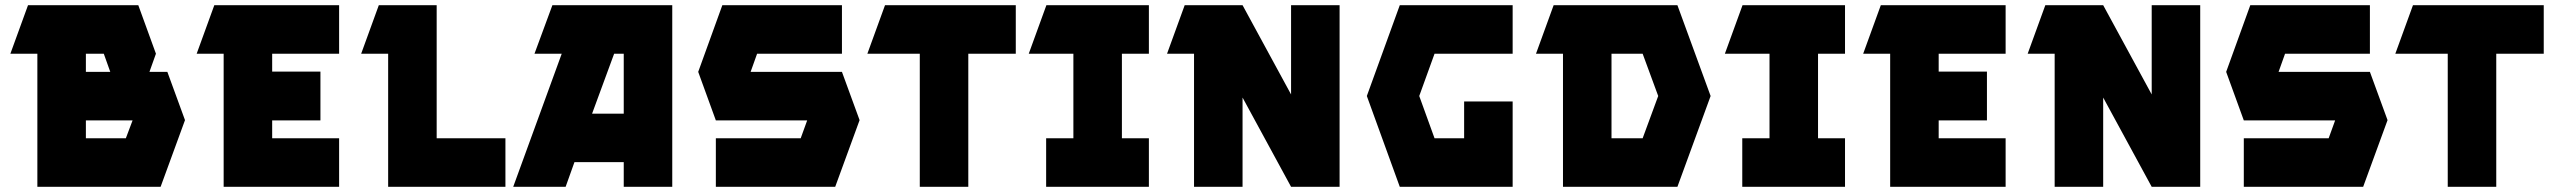

<svg xmlns="http://www.w3.org/2000/svg" viewBox="-20 -720 9854 740"><path d="M20 -513 88 -700H513L581 -513L556 -443H625L693 -257L599 0H124V-513ZM311 -256V-187H465L491 -256ZM311 -443H405L380 -513H311Z M738 -513 806 -700H1287V-513H1029V-444H1215V-256H1029V-187H1287V0H842V-513Z M1663 -700V-187H1928V0H1476V-513H1372L1440 -700Z M2145 -513H2040L2109 -700H2571V0H2384V-95H2194L2160 0H1958ZM2384 -282V-513H2347L2262 -282Z M3225 -700V-513H2898L2873 -443H3225L3293 -257L3199 0H2739V-187H3066L3091 -256H2739L2671 -443L2764 -700Z M3323 -513 3391 -700H3895V-513H3712V0H3525V-513Z M3945 -513 4013 -700H4408V-513H4304V-187H4408V0H4012V-187H4117V-513Z M4546 -700H4769L4956 -356V-700H5143V0H4956L4769 -344V0H4582V-513H4478Z M5248 -350 5375 -700H5810V-513H5509L5450 -350L5509 -187H5623V-329H5810V0H5375Z M5968 -700H6445L6573 -350L6445 0H6004V-513H5900ZM6311 -187 6371 -350 6311 -513H6191V-187Z M6628 -513 6696 -700H7091V-513H6987V-187H7091V0H6695V-187H6800V-513Z M7161 -513 7229 -700H7710V-513H7452V-444H7638V-256H7452V-187H7710V0H7265V-513Z M7863 -700H8086L8273 -356V-700H8460V0H8273L8086 -344V0H7899V-513H7795Z M9114 -700V-513H8787L8762 -443H9114L9182 -257L9088 0H8628V-187H8955L8980 -256H8628L8560 -443L8653 -700Z M9212 -513 9280 -700H9784V-513H9601V0H9414V-513Z"/></svg>

Font: Clickuper
Style: Bold
Weight: 700
Designer: Denis Ignatov
Foundry: Denis Ignatov
Version: Version 1.10 April 16, 2021